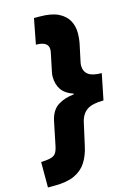

<svg xmlns="http://www.w3.org/2000/svg" viewBox="-190 -779 685 1001"><g transform="rotate(-15 152.5 -278.0)"><path d="M-60.1 158.2V21Q-24.4 19.5 -5.9 14.2Q12.7 8.8 21 -4.4Q29.3 -17.6 34.2 -42L60.1 -168Q72.3 -224.6 108.6 -247.8Q145 -271 195.8 -275.9V-279.8Q152.8 -293.9 132.8 -322.5Q112.8 -351.1 112.8 -394Q112.8 -402.8 114.7 -412.4Q116.7 -421.9 118.2 -430.2L134.8 -509.8Q138.2 -523.9 138.2 -534.2Q138.2 -577.1 71.8 -577.1L98.1 -713.9H127.9Q191.4 -713.9 228.8 -695.6Q266.1 -677.2 282.5 -647Q298.8 -616.7 298.8 -580.1Q298.8 -547.9 292 -517.1L273.9 -432.1Q271 -419.9 271 -411.1Q271 -378.9 293 -362.1Q314.9 -345.2 365.2 -345.2L336.9 -205.1Q276.9 -205.1 247.3 -185.1Q217.8 -165 208 -120.1L181.2 0Q170.9 48.8 147.9 84.5Q125 120.1 83.7 139.2Q42.5 158.2 -23.9 158.2Z"/></g></svg>

Font: Open Sans ExtraBold
Style: Italic
Weight: 800
Italic angle: -12°
Designer: Monotype Design Team
Foundry: Monotype Imaging Inc.
Version: Version 3.000; ttfautohint (v1.8.4)